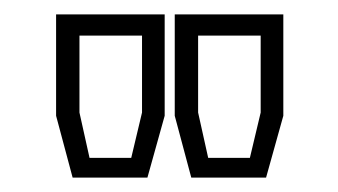

<svg xmlns="http://www.w3.org/2000/svg" viewBox="-20 -720 470 267"><path d="M81 -473 58 -559V-700H209V-559L185 -473ZM104.5 -500.5H162.5L177.5 -563.5V-670.5H90.5V-563.5ZM246 -473 223 -559V-700H374V-559L350 -473ZM269.5 -500.5H327.5L342.5 -563.5V-670.5H255.5V-563.5Z"/></svg>

Font: Tourney Light
Style: Regular
Weight: 300
Version: Version 1.015